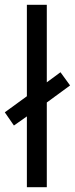

<svg xmlns="http://www.w3.org/2000/svg" viewBox="-37 -846 312 800"><path d="M75 -66V-361L21 -323L-17 -378L75 -445V-826H158V-503L215 -545L255 -490L158 -419V-66Z"/></svg>

Font: Noto Sans Malayalam UI Condensed
Style: Regular
Weight: 400
Width: 3
Designer: Jelle Bosma - Monotype Design Team
Foundry: Monotype Imaging Inc.
Version: Version 2.104; ttfautohint (v1.8.4.7-5d5b)